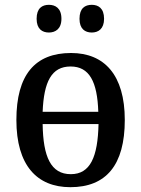

<svg xmlns="http://www.w3.org/2000/svg" viewBox="-20 -767 586 797"><path d="M361 -632C388 -632 412 -647 412 -689C412 -733 388 -747 361 -747C333 -747 310 -733 310 -689C310 -647 333 -632 361 -632ZM183 -632C210 -632 235 -647 235 -689C235 -733 210 -747 183 -747C155 -747 132 -733 132 -689C132 -647 155 -632 183 -632ZM272 10C420 10 498 -81 498 -269C498 -456 413 -547 275 -547C125 -547 48 -456 48 -269C48 -81 133 10 272 10ZM388 -303H157C162 -428 194 -491 273 -491C351 -491 384 -428 388 -303ZM274 -44C191 -44 159 -116 157 -252H389C386 -116 355 -44 274 -44Z"/></svg>

Font: Noto Serif SemiCondensed Medium
Style: Regular
Weight: 500
Width: 4
Designer: Monotype Design Team
Foundry: Monotype Imaging Inc.
Version: Version 2.014